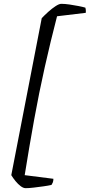

<svg xmlns="http://www.w3.org/2000/svg" viewBox="-20 -817 468 1003"><path d="M114 166Q102 166 88 155.5Q74 145 61 129Q48 113 39 98L198 -722Q213 -738 232.5 -755.5Q252 -773 270.5 -785Q289 -797 300 -797Q319 -797 343 -793.5Q367 -790 390 -785.5Q413 -781 426 -777Q427 -774 428 -767Q429 -760 428 -750L278 -732Q244 -601 214 -467Q184 -333 158.5 -192.5Q133 -52 109 98L259 117Q259 129 255.5 137Q252 145 249 149Q232 153 206.5 156.5Q181 160 156 163Q131 166 114 166Z"/></svg>

Font: Texturina 12pt Light
Style: Italic
Weight: 300
Italic angle: -11°
Designer: Guillermo Torres Carreño
Foundry: Omnibus-Type
Version: Version 1.002